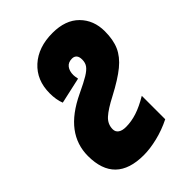

<svg xmlns="http://www.w3.org/2000/svg" viewBox="-214 -824 933 933"><g transform="rotate(-45 253.0 -357.0)"><path d="M19 -179Q19 -256 64.5 -316.5Q110 -377 205 -422Q258 -447 283.5 -462.5Q309 -478 320 -493Q331 -508 331 -530Q331 -550 322.5 -559.5Q314 -569 299 -569Q273 -569 260 -552Q247 -535 247 -508Q247 -499 251 -479L116 -449Q103 -481 103 -526Q103 -616 162.5 -670Q222 -724 320 -724Q409 -724 457.5 -675Q506 -626 506 -550Q506 -491 488 -450.5Q470 -410 428 -375.5Q386 -341 308 -300Q250 -270 223 -245.5Q196 -221 196 -186Q196 -168 210 -158Q224 -148 250 -148Q287 -148 325.5 -160.5Q364 -173 411 -201V-40Q361 -15 309 -2.5Q257 10 214 10Q19 10 19 -179Z"/></g></svg>

Font: Noto Sans UI CondBlack
Style: Italic
Weight: 900
Width: 3
Italic angle: -12°
Designer: Monotype Design Team
Foundry: Monotype Imaging Inc.
Version: Version 1.001